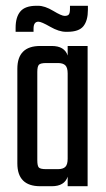

<svg xmlns="http://www.w3.org/2000/svg" viewBox="-20 -644 368 664"><path d="M222 -624H284V-610Q284 -573 268.5 -553.5Q253 -534 213 -534H208Q184 -534 153.5 -551.5Q123 -569 113 -569Q96 -569 96 -545V-534H34V-548Q34 -585 50.5 -604.5Q67 -624 106 -624H112Q135 -624 164 -606.5Q193 -589 203.5 -589Q214 -589 218 -594Q222 -599 222 -614ZM214 -485H283V0H214V-33Q203 0 159 0H119Q40 0 40 -79V-406Q40 -485 119 -485H159Q203 -485 214 -452ZM140 -59H180Q198 -59 206 -67Q214 -75 214 -95V-390Q214 -410 206 -418Q198 -426 180 -426H140Q120 -426 114.5 -420Q109 -414 109 -395V-90Q109 -70 114.5 -64.5Q120 -59 140 -59Z"/></svg>

Font: Teko Light
Style: Regular
Weight: 300
Designer: Manushi Parikh, Jonny Pinhorn
Foundry: Indian Type Foundry
Version: Version 1.105;PS 1.0;hotconv 1.0.78;makeotf.lib2.5.61930; tt